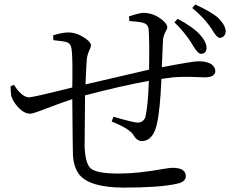

<svg xmlns="http://www.w3.org/2000/svg" viewBox="-20 -811 1040 852"><path d="M753.9 -711.9 768.6 -727.5Q838.9 -689.5 866.2 -658.2Q897.5 -625 896.5 -595.7Q893.6 -571.3 870.1 -572.3Q858.4 -573.2 838.9 -604.5Q830.1 -619.1 827.1 -624Q795.9 -671.9 753.9 -711.9ZM553.7 -717.8 552.7 -738.3Q599.6 -753.9 616.2 -753.9Q663.1 -753.9 702.1 -720.7Q721.7 -704.1 722.7 -689.5Q722.7 -684.6 711.9 -665Q704.1 -648.4 703.1 -630.9Q702.1 -611.3 700.2 -560.5Q699.2 -529.3 698.2 -512.7Q836.9 -539.1 859.4 -539.1Q921.9 -539.1 933.6 -505.9Q935.5 -499 935.5 -493.2Q931.6 -468.8 892.6 -467.8Q880.9 -467.8 856.4 -468.8Q795.9 -471.7 748 -467.8Q707 -462.9 696.3 -460.9Q690.4 -320.3 675.8 -258.8Q659.2 -185.5 608.4 -184.6Q587.9 -186.5 575.2 -207Q561.5 -235.4 490.2 -265.6Q487.3 -266.6 475.6 -271.5L483.4 -293Q574.2 -266.6 592.8 -266.6Q616.2 -268.6 625 -291Q636.7 -339.8 640.6 -452.1Q524.4 -431.6 357.4 -387.7Q355.5 -178.7 355.5 -161.1Q358.4 -85.9 381.8 -64.5Q406.2 -42 495.1 -41Q504.9 -41 514.6 -41Q591.8 -41 711.9 -62.5Q735.4 -66.4 745.1 -66.4Q798.8 -66.4 803.7 -36.1Q804.7 -32.2 804.7 -30.3Q804.7 -6.8 774.4 2Q768.6 3.9 762.7 4.9Q686.5 21.5 531.2 21.5Q378.9 21.5 332 -36.1Q306.6 -69.3 303.7 -123Q302.7 -133.8 300.8 -371.1Q260.7 -358.4 150.4 -316.4Q125 -306.6 113.3 -306.6Q82 -306.6 49.8 -347.7Q38.1 -363.3 32.2 -378.9Q27.3 -389.6 27.3 -428.7L42 -434.6Q75.2 -381.8 107.4 -378.9Q126 -378.9 300.8 -422.9Q302.7 -545.9 298.8 -583Q296.9 -613.3 282.2 -621.1Q279.3 -623 275.4 -624Q264.6 -627.9 216.8 -632.8L215.8 -654.3Q256.8 -667 283.2 -667Q322.3 -667 361.3 -638.7Q383.8 -623 383.8 -608.4Q383.8 -603.5 374 -582Q367.2 -566.4 365.2 -546.9Q363.3 -530.3 359.4 -436.5Q610.4 -495.1 641.6 -502Q643.6 -627 639.6 -681.6Q636.7 -704.1 614.3 -710Q595.7 -714.8 553.7 -717.8ZM833 -775.4 846.7 -791Q920.9 -756.8 948.2 -731.4Q983.4 -696.3 981.4 -668.9Q977.5 -644.5 955.1 -642.6Q944.3 -643.6 927.7 -668.9Q917 -686.5 911.1 -694.3Q880.9 -736.3 833 -775.4Z"/></svg>

Font: GenYoMin JP Regular
Style: Regular
Weight: 400
Version: Version 1.001;PS 1;hotconv 16.6.51;makeotf.lib2.5.65220 DEVE